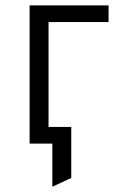

<svg xmlns="http://www.w3.org/2000/svg" viewBox="-20 -531 454 710"><path d="M89.5 0V-511H381.5V-449.5H159.5V-61.5H243.5V127L173.5 159.5V0Z"/></svg>

Font: Overpass Light
Style: Regular
Weight: 300
Designer: Delve Withrington, Dave Bailey, Thomas Jockin
Foundry: Delve Fonts LLC
Version: Version 4.000; ttfautohint (v1.8.3)